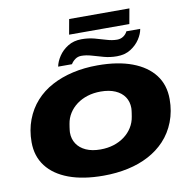

<svg xmlns="http://www.w3.org/2000/svg" viewBox="-106 -1131 1220 1246"><g transform="rotate(-10 504.0 -508.0)"><path d="M476 12Q343 12 248.5 -23Q154 -58 103.5 -124Q53 -190 53 -283Q53 -362 78.5 -429.5Q104 -497 150 -548Q195 -598 257.5 -631.5Q320 -665 396.5 -682.5Q473 -700 561 -700Q694 -700 788.5 -664.5Q883 -629 933.5 -563Q984 -497 984 -403Q984 -323 957.5 -254.5Q931 -186 883 -135Q838 -87 776 -54Q714 -21 638 -4.5Q562 12 476 12ZM486 -159Q533 -159 573 -171.5Q613 -184 644.5 -207.5Q676 -231 696 -263Q716 -295 722 -333Q724 -346 725.5 -355Q727 -364 727.5 -370Q728 -376 728.5 -380.5Q729 -385 729 -389Q729 -431 708 -462.5Q687 -494 647 -511.5Q607 -529 551 -529Q504 -529 464 -516.5Q424 -504 393 -481Q362 -458 342 -426.5Q322 -395 316 -357Q314 -344 312.5 -335Q311 -326 310.5 -319.5Q310 -313 309.5 -309Q309 -305 309 -301Q309 -259 330 -227Q351 -195 390.5 -177Q430 -159 486 -159ZM308 -736Q314 -768 336.5 -802.5Q359 -837 397.5 -861Q436 -885 488 -885Q533 -885 572.5 -874.5Q612 -864 647.5 -853Q683 -842 716 -842Q739 -842 757 -854Q775 -866 784 -885H875Q870 -853 847.5 -818.5Q825 -784 787 -760Q749 -736 696 -736Q651 -736 611 -747Q571 -758 535.5 -768.5Q500 -779 468 -779Q445 -779 427.5 -766.5Q410 -754 399 -736ZM414 -928 432 -1028H829L811 -928Z"/></g></svg>

Font: Archivo Expanded Black
Style: Italic
Weight: 900
Width: 7
Italic angle: -10°
Designer: Hector Gatti
Foundry: Omnibus-Type
Version: Version 2.001